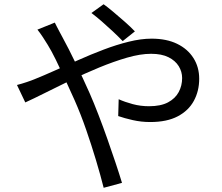

<svg xmlns="http://www.w3.org/2000/svg" viewBox="-20 -827 1040 899"><path d="M554.5 -634.6Q535.5 -654.4 509.5 -678.9Q483.5 -703.3 456.5 -726.8Q429.5 -750.3 408 -766.1L465.1 -807.1Q482.3 -795 509.5 -772.2Q536.7 -749.4 564.9 -724.6Q593.1 -699.8 611.6 -680ZM236.6 -721.2Q240.9 -713.1 246.9 -700.8Q252.9 -688.6 259.9 -676Q266.8 -663.3 271.8 -653.9Q300.8 -600.9 334.8 -530.3Q368.9 -459.8 399.4 -391.3Q419.7 -345.1 441.2 -289.1Q462.8 -233.2 483 -175.7Q503.1 -118.2 520.9 -65.4Q538.6 -12.6 551.2 29.2L465.4 52.3Q450.4 -7.2 429.3 -77.6Q408.2 -147.9 383.2 -220.1Q358.2 -292.3 329.3 -357.8Q305.8 -410.3 283.4 -458.8Q261.1 -507.3 241.1 -547.8Q221.2 -588.3 203.7 -616.7Q194.8 -631.8 181 -652.6Q167.3 -673.4 155.2 -688.3ZM59.5 -429.1Q81.3 -434.6 104.9 -442.6Q128.5 -450.5 141.7 -456.1Q183 -472.6 235.6 -496.2Q288.2 -519.7 346.5 -545.7Q404.8 -571.8 465 -594.6Q525.2 -617.5 582.8 -631.7Q640.3 -646 689.7 -646Q759.5 -646 809.2 -621.9Q858.8 -597.8 885.7 -555.3Q912.7 -512.9 912.7 -458.3Q912.7 -400.9 887.7 -354.9Q862.8 -308.9 812.2 -282.3Q761.6 -255.6 683.2 -255.6Q641.3 -255.6 601.6 -264.6Q561.9 -273.6 533.5 -283.6L535.7 -362.4Q565 -349.2 601.6 -339.4Q638.2 -329.6 677.8 -329.6Q732.6 -329.6 766.7 -347.7Q800.8 -365.9 816.8 -396Q832.8 -426.1 832.8 -461.5Q832.8 -491.2 816.9 -517.1Q800.9 -543.1 768.9 -559.1Q736.8 -575.1 687.5 -575.1Q637.1 -575.1 574.7 -557Q512.3 -538.9 444.5 -510.9Q376.7 -482.9 311.7 -451.5Q246.7 -420 191.4 -392.2Q136 -364.4 98.4 -347.4Z"/></svg>

Font: Noto Sans KR Thin
Style: Regular
Weight: 100
Designer: Ryoko NISHIZUKA 西塚涼子 (kana, bopomofo & ideographs); Paul D. Hunt (Latin, Greek & Cyrillic); Sandoll Communications 산돌커뮤니
Foundry: Adobe
Version: Version 2.004-H2;hotconv 1.0.118;makeotfexe 2.5.65603